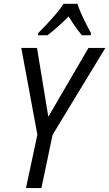

<svg xmlns="http://www.w3.org/2000/svg" viewBox="-20 -958 557 978"><path d="M112.3 0 170.4 -272 88.4 -713.9H168.5L226.1 -363.3L430.7 -713.9H516.6L248 -271.5L190.9 0ZM173.3 -778.3 174.8 -789.6Q194.8 -809.6 219.2 -835.7Q243.7 -861.8 266.4 -888.7Q289.1 -915.5 303.7 -938.5H374.5Q381.3 -916.5 393.6 -888.9Q405.8 -861.3 419.4 -834.7Q433.1 -808.1 443.4 -789.6L442.4 -778.3H397Q386.7 -790.5 375.2 -805.9Q363.8 -821.3 352.3 -838.4Q340.8 -855.5 329.6 -874Q301.8 -846.2 273.9 -821.5Q246.1 -796.9 221.7 -778.3Z"/></svg>

Font: Open Sans SemiCondensed
Style: Italic
Weight: 400
Width: 4
Italic angle: -12°
Designer: Monotype Design Team
Foundry: Monotype Imaging Inc.
Version: Version 3.000